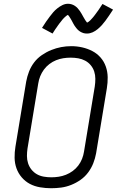

<svg xmlns="http://www.w3.org/2000/svg" viewBox="-20 -991 640 1019"><path d="M251 8Q222 8 192.5 3Q163 -2 138.5 -15Q114 -28 95.5 -49.5Q77 -71 67.5 -97.5Q58 -124 57.5 -153.5Q57 -183 62 -213L119 -558Q124 -585 134 -611Q144 -637 161 -659.5Q178 -682 202 -698.5Q226 -715 252 -725.5Q278 -736 304.5 -741Q331 -746 358 -746Q388 -746 416.5 -739.5Q445 -733 470 -720Q495 -707 513.5 -686Q532 -665 541.5 -638Q551 -611 551.5 -581.5Q552 -552 547 -522L490 -177Q485 -150 475 -124.5Q465 -99 448 -76Q431 -53 407.5 -36.5Q384 -20 357.5 -9.5Q331 1 304.5 4.5Q278 8 251 8ZM252 -50Q272 -50 291.5 -53Q311 -56 330 -63.5Q349 -71 366 -83.5Q383 -96 395.5 -112.5Q408 -129 415.5 -148Q423 -167 426 -187L483 -532Q486 -552 486 -572.5Q486 -593 480 -611.5Q474 -630 461.5 -645Q449 -660 432 -669Q415 -678 395.5 -681.5Q376 -685 355 -685Q335 -685 316 -682Q297 -679 278 -671.5Q259 -664 242 -651Q225 -638 213 -621.5Q201 -605 193.5 -586.5Q186 -568 183 -548L126 -203Q123 -183 123 -163Q123 -143 129 -124.5Q135 -106 147 -91Q159 -76 175.5 -66.5Q192 -57 212 -53.5Q232 -50 252 -50ZM442 -813Q437 -813 432 -813.5Q427 -814 422.5 -815.5Q418 -817 413.5 -819Q409 -821 405 -823.5Q401 -826 397.5 -829Q394 -832 391 -835Q388 -838 385 -842Q382 -846 379 -850Q376 -854 373.5 -858Q371 -862 369 -866Q367 -870 365 -873.5Q363 -877 360.5 -882Q358 -887 355 -891.5Q352 -896 350 -899.5Q348 -903 345 -907Q342 -911 340 -912Q338 -911 333.5 -908Q329 -905 324.5 -900.5Q320 -896 317 -893Q314 -890 311.5 -887Q309 -884 306.5 -880.5Q304 -877 301 -873.5Q298 -870 294.5 -865.5Q291 -861 288 -856.5Q285 -852 281.5 -847Q278 -842 274 -836.5Q270 -831 266.5 -825Q263 -819 259 -813L203 -843Q214 -861 224.5 -876Q235 -891 244.5 -903.5Q254 -916 262.5 -926Q271 -936 284 -946.5Q297 -957 311.5 -964Q326 -971 341 -971Q351 -971 360.5 -968Q370 -965 378 -959.5Q386 -954 392 -947.5Q398 -941 403.5 -933Q409 -925 413 -918Q417 -911 422.5 -901Q428 -891 432.5 -884Q437 -877 442 -871Q445 -872 449.5 -875Q454 -878 458.5 -882.5Q463 -887 465.5 -890Q468 -893 471 -896Q474 -899 476.5 -902.5Q479 -906 482 -909.5Q485 -913 488 -917.5Q491 -922 494.5 -926.5Q498 -931 501.5 -936Q505 -941 508.5 -946.5Q512 -952 516 -958Q520 -964 524 -970L580 -940Q568 -922 558 -907Q548 -892 538.5 -879.5Q529 -867 520 -857Q511 -847 498.5 -836.5Q486 -826 471.5 -819.5Q457 -813 442 -813Z"/></svg>

Font: Iosevka Curly Light Extended
Style: Italic
Weight: 300
Width: 7
Italic angle: -9°
Monospace: yes
Designer: Belleve Invis
Foundry: Belleve Invis
Version: Version 11.1.0; ttfautohint (v1.8.3)